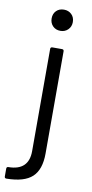

<svg xmlns="http://www.w3.org/2000/svg" viewBox="-136 -751 481 999"><g transform="rotate(10 105.0 -251.0)"><path d="M62 -654Q62 -679 77.5 -694.5Q93 -710 118 -710Q142 -710 158 -694.5Q174 -679 174 -654Q174 -630 158 -614Q142 -598 118 -598Q93 -598 77.5 -614Q62 -630 62 -654ZM-35 198V157Q-35 147 -25 147Q82 146 82 44V-496Q82 -506 92 -506H143Q153 -506 153 -496V44Q153 129 111 168Q69 207 -25 208Q-35 208 -35 198Z"/></g></svg>

Font: Barlow
Style: Regular
Weight: 400
Designer: Jeremy Tribby
Foundry: Tribby Type
Version: Version 1.408;December 10, 2018;FontCreator 11.5.0.2430 64-b